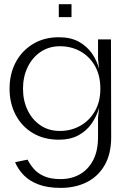

<svg xmlns="http://www.w3.org/2000/svg" viewBox="-20 -662 600 926"><path d="M272.6 244.2Q209.2 244.2 165 227.3Q120.8 210.5 93.7 182Q66.5 153.6 52.8 120.1L113.1 107.9Q124.4 131.1 143.3 152.7Q162.2 174.4 193.4 188.1Q224.6 201.8 272.2 201.8Q323.5 201.8 364.2 179.2Q404.9 156.5 428.9 111.2Q452.8 65.8 452.8 -0.8H516.2Q516.2 80.5 484.4 135.2Q452.6 189.9 397.8 217Q342.9 244.2 272.6 244.2ZM515.2 -472 516.2 -0.8H452.8V-95.4L468.6 -234L452.8 -377.5V-472ZM264 -482.4Q321 -482.4 360.3 -460.7Q399.5 -439.1 424.1 -403.5Q448.7 -367.9 459.8 -323.6Q470.9 -279.3 470.9 -234Q470.9 -188.1 458.7 -144.6Q446.5 -101.1 421.7 -65.7Q397 -30.3 357.9 -9.3Q318.8 11.8 264 11.8Q192.2 11.8 138.6 -20.1Q85 -52 55.6 -107.9Q26.1 -163.8 26.1 -233.8Q26.1 -305.3 55.5 -361Q85 -416.8 138.6 -449.6Q192.2 -482.4 264 -482.4ZM269.2 -439Q215.9 -439 175.5 -411.5Q135.2 -383.9 113.1 -337.7Q90.9 -291.5 90.9 -234Q90.9 -177.5 112.8 -131.3Q134.7 -85.2 174.7 -57.8Q214.7 -30.4 268.5 -30.4Q322.5 -30.4 366.7 -55.1Q410.9 -79.7 437.5 -125.5Q464 -171.3 464 -233.9Q464 -298.4 437.8 -344.3Q411.5 -390.1 367.4 -414.6Q323.3 -439 269.2 -439ZM263.6 -579.3V-641.9H324.9V-579.3Z"/></svg>

Font: Panamera Thin
Style: Regular
Weight: 100
Designer: Bastien Sozeau
Foundry: NBR — Bastien Sozeau
Version: Version 3.003;gftools[0.9.33]